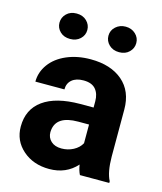

<svg xmlns="http://www.w3.org/2000/svg" viewBox="-111 -810 758 901"><g transform="rotate(15 268.0 -360.0)"><path d="M33.2 0ZM360.4 0Q350.6 -19 346.2 -47.4Q294.9 9.8 212.9 9.8Q135.3 9.8 84.2 -35.2Q33.2 -80.1 33.2 -148.4Q33.2 -232.4 95.5 -277.3Q157.7 -322.3 275.4 -322.8H340.3V-353Q340.3 -389.6 321.5 -411.6Q302.7 -433.6 262.2 -433.6Q226.6 -433.6 206.3 -416.5Q186 -399.4 186 -369.6H44.9Q44.9 -415.5 73.2 -454.6Q101.6 -493.7 153.3 -515.9Q205.1 -538.1 269.5 -538.1Q367.2 -538.1 424.6 -489Q481.9 -439.9 481.9 -351.1V-122.1Q482.4 -46.9 502.9 -8.3V0ZM243.7 -98.1Q274.9 -98.1 301.3 -112.1Q327.6 -126 340.3 -149.4V-240.2H287.6Q181.6 -240.2 174.8 -167L174.3 -158.7Q174.3 -132.3 192.9 -115.2Q211.4 -98.1 243.7 -98.1ZM217.8 -666.5Q217.8 -640.6 198.7 -622.8Q179.7 -605 149.9 -605Q119.6 -605 101.1 -623Q82.5 -641.1 82.5 -666.5Q82.5 -691.9 101.1 -710.2Q119.6 -728.5 149.9 -728.5Q180.2 -728.5 199 -710.2Q217.8 -691.9 217.8 -666.5ZM320.3 -666.5Q320.3 -692.9 340.1 -710.7Q359.9 -728.5 388.2 -728.5Q417 -728.5 436.3 -710.4Q455.6 -692.4 455.6 -666.5Q455.6 -641.1 437 -622.8Q418.5 -604.5 388.2 -604.5Q357.9 -604.5 339.1 -622.8Q320.3 -641.1 320.3 -666.5Z"/></g></svg>

Font: Roboto-o
Style: o-Bold
Weight: 700
Designer: Google
Version: Version 2.134; 2016; ttfautohint (v1.6)